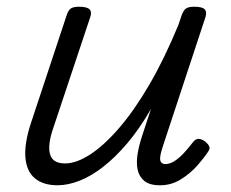

<svg xmlns="http://www.w3.org/2000/svg" viewBox="-20 -535 686 571"><path d="M151 16Q109 16 84 -4.5Q59 -25 55.5 -67Q52 -109 73 -172L178 -489Q183 -505 191 -510Q199 -515 215 -515Q239 -515 246.5 -507Q254 -499 248 -483L140 -159Q128 -126 126.5 -101Q125 -76 136 -62.5Q147 -49 174 -49Q207 -49 248 -75.5Q289 -102 334 -154Q379 -206 424 -283Q469 -360 511 -462L520 -489Q526 -505 533.5 -510Q541 -515 558 -515Q581 -515 588.5 -507.5Q596 -500 591 -484L465 -102Q458 -81 456.5 -69Q455 -57 459.5 -52Q464 -47 471 -47Q485 -47 499 -56Q513 -65 526.5 -79.5Q540 -94 553 -111Q561 -122 570 -122Q579 -122 589 -115Q600 -106 602.5 -99Q605 -92 599 -84Q588 -67 567.5 -43.5Q547 -20 518.5 -2Q490 16 456 16Q424 16 408.5 2.5Q393 -11 389 -32Q385 -53 389.5 -79Q394 -105 403 -132L429 -211Q395 -152 359 -109.5Q323 -67 287 -39Q251 -11 216.5 2.5Q182 16 151 16Z"/></svg>

Font: Playwrite US Trad Light
Style: Regular
Weight: 300
Designer: Veronika Burian, José Scaglione
Foundry: TypeTogether
Version: Version 1.003